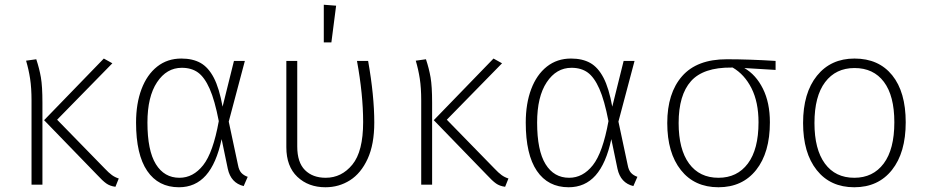

<svg xmlns="http://www.w3.org/2000/svg" viewBox="-20 -779 3908 810"><path d="M221 -274 422 -68Q439 -50 452 -40.5Q465 -31 481 -26L467 9Q444 6 428.5 -5Q413 -16 389 -42L166 -272L418 -532L454 -512ZM159 -346V0H113V-355Q113 -408 107 -447Q101 -486 90 -523L133 -529Q146 -490 152.5 -452.5Q159 -415 159 -346Z M919 -329 967 -522H1013L945 -266L984 -83Q988 -61 998 -50Q1008 -39 1025 -33L1008 6Q954 -7 941 -67L915 -192Q893 -89 848.5 -39Q804 11 735 11Q648 11 601 -58Q554 -127 554 -262Q554 -342 577 -403Q600 -464 643 -498Q686 -532 745 -532Q793 -532 826 -513.5Q859 -495 882 -451Q905 -407 919 -329ZM602 -262Q602 -144 637.5 -86.5Q673 -29 737 -29Q795 -29 837 -82Q879 -135 903 -268Q886 -356 864.5 -404.5Q843 -453 815.5 -473Q788 -493 747 -493Q683 -493 642.5 -432Q602 -371 602 -262Z M1559 -262Q1559 -170 1531 -109Q1503 -48 1456.5 -18.5Q1410 11 1353 11Q1281 11 1234.5 -33Q1188 -77 1188 -158V-522H1234V-161Q1234 -94 1266.5 -61.5Q1299 -29 1354 -29Q1421 -29 1466.5 -84.5Q1512 -140 1512 -264Q1512 -380 1486 -522H1533Q1559 -375 1559 -262ZM1398 -755 1378 -600H1346V-759Z M1865 -274 2066 -68Q2083 -50 2096 -40.5Q2109 -31 2125 -26L2111 9Q2088 6 2072.5 -5Q2057 -16 2033 -42L1810 -272L2062 -532L2098 -512ZM1803 -346V0H1757V-355Q1757 -408 1751 -447Q1745 -486 1734 -523L1777 -529Q1790 -490 1796.5 -452.5Q1803 -415 1803 -346Z M2563 -329 2611 -522H2657L2589 -266L2628 -83Q2632 -61 2642 -50Q2652 -39 2669 -33L2652 6Q2598 -7 2585 -67L2559 -192Q2537 -89 2492.5 -39Q2448 11 2379 11Q2292 11 2245 -58Q2198 -127 2198 -262Q2198 -342 2221 -403Q2244 -464 2287 -498Q2330 -532 2389 -532Q2437 -532 2470 -513.5Q2503 -495 2526 -451Q2549 -407 2563 -329ZM2246 -262Q2246 -144 2281.5 -86.5Q2317 -29 2381 -29Q2439 -29 2481 -82Q2523 -135 2547 -268Q2530 -356 2508.5 -404.5Q2487 -453 2459.5 -473Q2432 -493 2391 -493Q2327 -493 2286.5 -432Q2246 -371 2246 -262Z M3252 -484 3120 -492Q3169 -464 3198.5 -405Q3228 -346 3228 -263Q3228 -135 3170 -62Q3112 11 3011 11Q2910 11 2852.5 -61.5Q2795 -134 2795 -260Q2795 -386 2857.5 -457.5Q2920 -529 3046 -529Q3140 -529 3252 -522ZM3071 -494H3066Q2947 -495 2895 -436.5Q2843 -378 2843 -260Q2843 -149 2887 -89Q2931 -29 3011 -29Q3090 -29 3135 -89Q3180 -149 3180 -263Q3180 -348 3150.5 -406.5Q3121 -465 3071 -494Z M3801 -263Q3801 -135 3743 -62Q3685 11 3584 11Q3483 11 3425.5 -61.5Q3368 -134 3368 -260Q3368 -387 3426.5 -459.5Q3485 -532 3585 -532Q3687 -532 3744 -461.5Q3801 -391 3801 -263ZM3416 -260Q3416 -149 3460 -89Q3504 -29 3584 -29Q3663 -29 3708 -89Q3753 -149 3753 -263Q3753 -375 3709 -433.5Q3665 -492 3585 -492Q3506 -492 3461 -432.5Q3416 -373 3416 -260Z"/></svg>

Font: FiraGO ExtraLight
Style: Regular
Weight: 200
Designer: bBox Type
Foundry: bBox Type GmbH
Version: Version 1.001